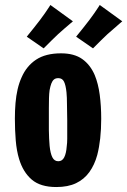

<svg xmlns="http://www.w3.org/2000/svg" viewBox="-20 -744 513 774"><path d="M207 10Q143 10 108 -20Q73 -50 57 -103Q47 -136 43.5 -177.5Q40 -219 40 -266Q40 -299 42.5 -328.5Q45 -358 51 -384Q57 -410 67 -432Q87 -478 125.5 -503.5Q164 -529 226 -529Q279 -529 311.5 -506Q344 -483 362 -441Q376 -407 382 -362Q388 -317 388 -265Q388 -223 384 -186.5Q380 -150 372 -119Q361 -79 340 -50Q319 -21 286.5 -5.5Q254 10 207 10ZM215 -94Q231 -94 239 -110Q247 -126 249 -154Q251 -168 251 -184Q251 -200 251 -218.5Q251 -237 251 -259Q250 -295 250 -323.5Q250 -352 248 -372Q245 -401 238 -415Q231 -429 215 -429Q204 -429 197.5 -423.5Q191 -418 187 -407.5Q183 -397 180 -381Q178 -367 177.5 -348.5Q177 -330 177 -307.5Q177 -285 177 -259Q177 -238 177 -219.5Q177 -201 178 -185.5Q179 -170 180 -156Q183 -126 191 -110Q199 -94 215 -94ZM355 -549 287 -596Q286 -595 294 -605Q302 -615 315 -631Q328 -647 340 -663Q350 -676 360 -690.5Q370 -705 376.5 -715Q383 -725 382 -724L473 -658Q474 -659 464 -650.5Q454 -642 440.5 -630Q427 -618 414 -607Q403 -597 388.5 -582.5Q374 -568 364 -558Q354 -548 355 -549ZM156 -549 88 -596Q87 -595 95 -605Q103 -615 116 -631Q129 -647 141 -663Q151 -676 161 -690.5Q171 -705 177.5 -715Q184 -725 183 -724L274 -658Q275 -659 265 -650.5Q255 -642 241 -630Q227 -618 215 -607Q204 -597 189.5 -582.5Q175 -568 165 -558Q155 -548 156 -549Z"/></svg>

Font: Truculenta Black
Style: Regular
Weight: 900
Version: Version 1.002